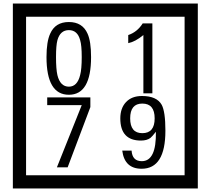

<svg xmlns="http://www.w3.org/2000/svg" viewBox="-20 -980 1195 1090"><path d="M1103 90H53V-960H1103ZM1028 15V-885H128V15ZM497 -656Q497 -442 371 -442Q244 -442 244 -656Q244 -744 265 -789Q294 -855 371 -855Q448 -855 477 -789Q497 -745 497 -656ZM444 -656Q444 -723 435 -752Q420 -809 371 -809Q322 -809 306 -752Q298 -723 298 -656Q298 -587 306 -553Q322 -488 371 -488Q419 -488 435 -554Q444 -587 444 -656ZM845 -450H794V-781Q748 -743 708 -735V-781Q759 -798 790 -847H845ZM493 -372 364 -30H303L444 -383H248V-427H493ZM919 -238Q919 -22 784 -22Q687 -22 674 -125H727Q731 -65 785 -65Q868 -65 865 -232Q844 -205 834 -197Q814 -182 780 -182Q663 -182 663 -308Q663 -366 695.5 -400.5Q728 -435 786 -435Q870 -435 898 -385Q919 -346 919 -238ZM858 -308Q858 -392 788 -392Q719 -392 719 -308Q719 -224 788 -224Q858 -224 858 -308Z"/></svg>

Font: Unicode BMP Fallback SIL
Style: Regular
Weight: 400
Foundry: NRSI, SIL International
Version: Version 5.1 Based on Unicode 5.1